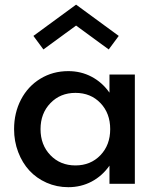

<svg xmlns="http://www.w3.org/2000/svg" viewBox="-20 -783 666 818"><path d="M270.9 14.5Q221.8 14.5 178.6 -4.5Q135.5 -23.6 105.2 -56.4Q75 -89.1 57.5 -135Q40 -180.9 40 -232.7Q40 -302.3 69.5 -358.9Q99.1 -415.5 152 -447.7Q205 -480 270.9 -480Q325 -480 370.2 -456.1Q415.5 -432.3 446.4 -388.2V-465.5H554.5V0H446.4V-77.3Q415.5 -33.2 370.2 -9.3Q325 14.5 270.9 14.5ZM301.4 -387.3Q236.8 -387.3 194.8 -343.6Q152.7 -300 152.7 -232.7Q152.7 -165.5 194.8 -121.8Q236.8 -78.2 301.4 -78.2Q365.9 -78.2 407.7 -121.6Q449.5 -165 449.5 -232.7Q449.5 -300.5 408 -343.9Q366.4 -387.3 301.4 -387.3ZM122.3 -630 304.1 -763.2 485.9 -630 443.2 -572.3 304.1 -674.1 165 -572.3Z"/></svg>

Font: Spartan MB SemBd
Style: Regular
Weight: 600
Designer: Matt Bailey, Mirko Velimirovic
Foundry: Matt Bailey
Version: Version 1.005